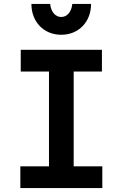

<svg xmlns="http://www.w3.org/2000/svg" viewBox="-20 -952 620 972"><path d="M83 0H498V-110H353V-590H496V-700H85V-590H228V-110H83ZM234 -932H139C139 -841 202 -776 290 -776C378 -776 441 -841 441 -932H346C342 -892 320 -866 290 -866C260 -866 238 -892 234 -932Z"/></svg>

Font: CommitMono-dimboump
Style: Bold
Weight: 700
Monospace: yes
Designer: Eigil Nikolajsen
Foundry: Eigil Nikolajsen
Version: Version 1.143